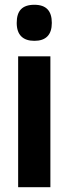

<svg xmlns="http://www.w3.org/2000/svg" viewBox="-20 -784 287 804"><path d="M124 -764C73 -764 50 -739 50 -688C50 -638 76 -613 124 -613C172 -613 197 -638 197 -688C197 -738 174 -764 124 -764ZM191 -548H56V0H191Z"/></svg>

Font: Noto Sans Oriya ExtCond Bold
Style: Bold
Weight: 700
Width: 2
Designer: Amélie Bonet and Sol Matas
Foundry: Google LLC
Version: Version 2.006